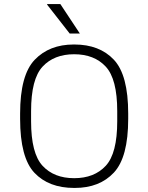

<svg xmlns="http://www.w3.org/2000/svg" viewBox="-20 -915 730 945"><path d="M79 -330V-356Q79 -546 151 -621Q223 -696 343 -696H346Q470 -696 540.5 -621Q611 -546 611 -356V-330Q611 -141 540.5 -65.5Q470 10 348 10H345Q220 10 149.5 -64.5Q79 -139 79 -330ZM557 -318V-368Q557 -526 500.5 -587Q444 -648 345 -648Q246 -648 189.5 -587Q133 -526 133 -368V-318Q133 -160 189.5 -99Q246 -38 345 -38Q444 -38 500.5 -99Q557 -160 557 -318ZM373 -750H323L212 -892V-895H277Z"/></svg>

Font: Chivo Thin
Style: Regular
Weight: 100
Designer: Hector Gatti
Foundry: Omnibus-Type
Version: Version 1.007